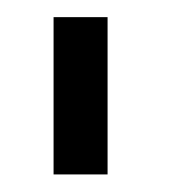

<svg xmlns="http://www.w3.org/2000/svg" viewBox="-20 -695 204 224"><path d="M65 -491.5H105.5V-675H65ZM42.5 -491.5H81.5V-675H42.5Z"/></svg>

Font: Anybody UltraCondensed Thin Light
Style: Regular
Weight: 300
Version: Version 1.111